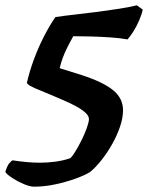

<svg xmlns="http://www.w3.org/2000/svg" viewBox="-74 -596 556 721"><path d="M54 105Q39 105 16 95.5Q-7 86 -27 73Q-47 60 -54 50Q-47 26 -39 17Q-31 8 -27 6Q-1 10 25 12.5Q51 15 75 15Q105 15 134.5 11Q164 7 190 -2Q197 -8 208.5 -26.5Q220 -45 232 -69Q244 -93 252 -115.5Q260 -138 260 -149Q260 -161 246 -173.5Q232 -186 209.5 -198Q187 -210 161 -221Q135 -232 112 -242Q94 -250 74.5 -257.5Q55 -265 41.5 -272.5Q28 -280 27 -285Q37 -329 53.5 -373.5Q70 -418 91 -459Q112 -500 134 -532Q168 -537 209 -541.5Q250 -546 292 -551.5Q334 -557 372.5 -563Q411 -569 440 -576L462 -560Q458 -541 448 -518Q438 -495 426 -476.5Q414 -458 405 -448Q378 -453 341.5 -455.5Q305 -458 268.5 -459Q232 -460 201 -460Q190 -440 180 -420.5Q170 -401 162.5 -381Q155 -361 150 -340L233 -314Q313 -288 350.5 -257.5Q388 -227 388 -182Q388 -153 376.5 -119.5Q365 -86 346.5 -53.5Q328 -21 306.5 6Q285 33 264 50Q245 62 210.5 74.5Q176 87 135 96Q94 105 54 105Z"/></svg>

Font: Texturina 12pt ExtraBold
Style: Italic
Weight: 800
Italic angle: -11°
Designer: Guillermo Torres Carreño
Foundry: Omnibus-Type
Version: Version 1.002